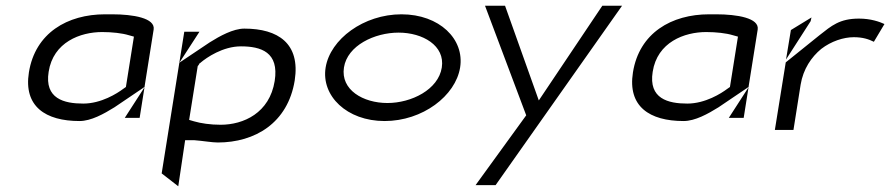

<svg xmlns="http://www.w3.org/2000/svg" viewBox="-20 -462 3112 671"><path d="M380 -87 485 -158 517 -359C523 -399 445 -412 372 -412H347C216 -412 103 -347 81 -209C62 -90 139 -39 258 -39C298 -39 343 -64 380 -87ZM430 -339 448 -334 420 -158 410 -151C390 -136 334 -100 271 -100C204 -100 135 -117 150 -211C166 -315 261 -350 337 -350C372 -350 407 -346 430 -339ZM485 -158 486 -159 485 -157ZM416 -50H468L485 -157Z M627 28H658H659C687 30 721 36 741 36C871 36 986 -32 1010 -181C1030 -310 952 -362 834 -362C795 -362 748 -336 713 -314L607 -243L677 -351H624L545 144L603 189ZM676 -237C677 -239 670 -235 680 -242L681 -243C702 -261 759 -300 822 -300C892 -300 956 -280 940 -179C922 -67 831 -26 751 -26C715 -26 682 -31 658 -38L641 -43L671 -231Z M1588 -226C1604 -325 1516 -412 1383 -412C1251 -412 1134 -325 1118 -226C1102 -127 1192 -39 1324 -39C1457 -39 1572 -127 1588 -226ZM1524 -226C1512 -149 1418 -102 1334 -102C1249 -102 1170 -148 1182 -226C1194 -303 1289 -348 1373 -348C1457 -348 1536 -303 1524 -226Z M1675 -442 1819 -59 1642 185H1712L2154 -442H2085L1863 -111L1745 -442Z M2491 -87 2596 -158 2628 -359C2634 -399 2556 -412 2483 -412H2458C2327 -412 2214 -347 2192 -209C2173 -90 2250 -39 2369 -39C2409 -39 2454 -64 2491 -87ZM2541 -339 2559 -334 2531 -158 2521 -151C2501 -136 2445 -100 2382 -100C2315 -100 2246 -117 2261 -211C2277 -315 2372 -350 2448 -350C2483 -350 2518 -346 2541 -339ZM2596 -158 2597 -159 2596 -157ZM2527 -50H2579L2596 -157Z M2813 -388 2816 -401 2744 -357 2727 -254ZM2688 -8H2753L2778 -166C2787 -221 2816 -263 2850 -291C2885 -318 2928 -332 2964 -332C2995 -332 3016 -325 3034 -316L3071 -378C3054 -386 3023 -397 2982 -397C2914 -397 2886 -372 2844 -339L2726 -244Z"/></svg>

Font: Charger Static
Style: 2Obl
Weight: 1000
Designer: Jasper
Foundry: KineticPlasma Fonts/Cannot Into Space Fonts
Version: Version 1.1